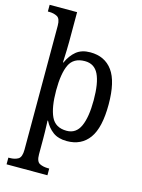

<svg xmlns="http://www.w3.org/2000/svg" viewBox="-144 -841 857 1162"><g transform="rotate(15 284.5 -260.0)"><path d="M16 240V198H24Q56 198 77 185.5Q98 173 98 126V-650Q98 -695 76.5 -706.5Q55 -718 26 -718H18V-760H190V-574Q190 -551 189 -521Q188 -491 187 -468Q186 -445 186 -444H189Q210 -491 243.5 -518.5Q277 -546 331 -546Q422 -546 470.5 -479.5Q519 -413 519 -269Q519 -124 470.5 -57Q422 10 331 10Q277 10 243.5 -15Q210 -40 190 -80H187Q187 -79 188 -57.5Q189 -36 189.5 -9.5Q190 17 190 34V131Q190 176 212 187Q234 198 265 198H272V240ZM314 -50Q373 -50 399 -107.5Q425 -165 425 -271Q425 -378 399 -432Q373 -486 313 -486Q242 -486 216 -431Q190 -376 190 -270Q190 -164 216.5 -107Q243 -50 314 -50Z"/></g></svg>

Font: Noto Serif Lao SemCond
Style: Regular
Weight: 400
Width: 4
Designer: Monotype Design Team
Foundry: Monotype Imaging Inc.
Version: Version 2.004; ttfautohint (v1.8.4.7-5d5b)